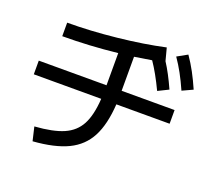

<svg xmlns="http://www.w3.org/2000/svg" viewBox="-129 -896 1196 1095"><g transform="rotate(20 469.0 -348.5)"><path d="M455.1 -326.2H45.9V-409.2H457V-604.5Q284.7 -585.9 124 -585.9V-668Q262.2 -668 421.1 -684.8Q580.1 -701.7 706.1 -729.5L726.1 -653.3Q764.2 -594.7 802.7 -508.8L739.3 -477.5Q695.3 -570.3 652.8 -632.3Q616.7 -626 548.8 -615.7V-409.2H870.1V-326.2H546.9Q539.1 -202.1 499.5 -126.7Q460 -51.3 380.6 -12.9Q301.3 25.4 169.9 35.2L150.4 -47.9Q261.7 -55.7 324.7 -83.3Q387.7 -110.8 418.2 -168Q448.7 -225.1 455.1 -326.2ZM774.4 -699.2 835.9 -733.4Q864.3 -692.4 887.2 -649.7Q910.2 -606.9 932.6 -555.7L869.1 -526.4Q845.7 -579.1 823.2 -620.1Q800.8 -661.1 774.4 -699.2Z"/></g></svg>

Font: Pretendard Medium
Style: Regular
Weight: 500
Designer: Base glyphs from Inter by Rasmus Andersson; Hangeul glyphs from Noto Sans CJK(Source Han Sans) by Jang Soo-young and Kan
Foundry: Kil Hyung-jin
Version: Version 1.309